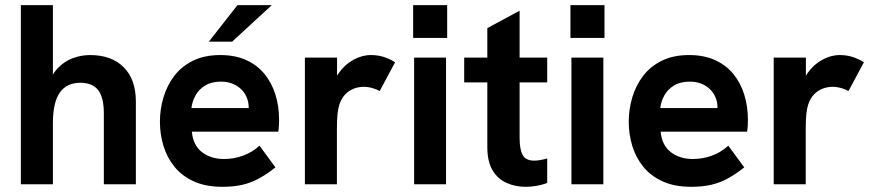

<svg xmlns="http://www.w3.org/2000/svg" viewBox="-20 -717 3395 747"><path d="M61.2 0V-697H185.8V-381.4L165.4 -378.2Q178.2 -423.4 203.8 -450.7Q229.4 -478 262.5 -490.4Q295.6 -502.8 330.2 -502.8Q414.2 -502.8 461.4 -455.3Q508.6 -407.8 508.6 -322V0H384V-276Q384 -337.8 361.9 -366.4Q339.8 -395 292.8 -395Q239.6 -395 212.7 -356.9Q185.8 -318.8 185.8 -236.4V0Z M845.2 9.8Q781.2 9.8 735 -10.9Q688.8 -31.6 659.4 -67.5Q630 -103.4 616.1 -148.9Q602.2 -194.4 602.2 -243.6Q602.2 -291.6 615.9 -337.8Q629.6 -384 657.7 -421.2Q685.8 -458.4 730.5 -480.6Q775.2 -502.8 837.2 -502.8Q894.8 -502.8 937.8 -483.3Q980.8 -463.8 1009.1 -429.2Q1037.4 -394.6 1051.6 -349Q1065.8 -303.4 1065.8 -251.2Q1065.8 -243.6 1065.3 -231.2Q1064.8 -218.8 1062.8 -204.8H726.4Q731.2 -152 765.7 -125.2Q800.2 -98.4 851.6 -98.4Q890.4 -98.4 926 -111.5Q961.6 -124.6 989.6 -150.2L1051.6 -65.8Q1017.4 -38.6 986.2 -21.9Q955 -5.2 921.5 2.3Q888 9.8 845.2 9.8ZM943.4 -267Q945.4 -275 946.5 -283Q947.6 -291 947.6 -298.4Q947.6 -319.4 940 -337.7Q932.4 -356 918.3 -369.8Q904.2 -383.6 884.4 -391.5Q864.6 -399.4 839.8 -399.4Q802.8 -399.4 778.1 -384.2Q753.4 -369 740.6 -345.6Q727.8 -322.2 724.8 -296.6H984.6ZM792.4 -554.8 903.8 -697H1037.4L883 -554.8Z M1166.2 0V-493H1291.4V-359.2L1271.8 -357.2Q1275.2 -400 1298.1 -432.8Q1321 -465.6 1354.7 -484.2Q1388.4 -502.8 1423 -502.8Q1447.8 -502.8 1470.3 -496.3Q1492.8 -489.8 1517.2 -474.8L1457.2 -362.8Q1446.4 -369.4 1429 -374.3Q1411.6 -379.2 1394.8 -379.2Q1375 -379.2 1356.3 -372Q1337.6 -364.8 1323.1 -349.7Q1308.6 -334.6 1300.4 -310.4Q1295.8 -296.4 1293.3 -274.5Q1290.8 -252.6 1290.8 -211.8V0Z M1591.2 0V-493H1715.4V0ZM1587.4 -569.4V-697H1719.8V-569.4Z M2024.6 9.8Q1985.4 9.8 1951.2 -5.2Q1917 -20.2 1896.5 -54.1Q1876 -88 1876 -144.6V-607.6L2001.6 -675.4V-179.2Q2001.6 -136.4 2013.4 -114.2Q2025.2 -92 2058.6 -92Q2068.6 -92 2081.4 -94.2Q2094.2 -96.4 2109 -100.4V-5Q2088.2 2.6 2067.2 6.2Q2046.2 9.8 2024.6 9.8ZM1786 -396.4V-493H2109V-396.4Z M2203.2 0V-493H2327.4V0ZM2199.4 -569.4V-697H2331.8V-569.4Z M2669.2 9.8Q2605.2 9.8 2559 -10.9Q2512.8 -31.6 2483.4 -67.5Q2454 -103.4 2440.1 -148.9Q2426.2 -194.4 2426.2 -243.6Q2426.2 -291.6 2439.9 -337.8Q2453.6 -384 2481.7 -421.2Q2509.8 -458.4 2554.5 -480.6Q2599.2 -502.8 2661.2 -502.8Q2718.8 -502.8 2761.8 -483.3Q2804.8 -463.8 2833.1 -429.2Q2861.4 -394.6 2875.6 -349Q2889.8 -303.4 2889.8 -251.2Q2889.8 -243.6 2889.3 -231.2Q2888.8 -218.8 2886.8 -204.8H2550.4Q2555.2 -152 2589.7 -125.2Q2624.2 -98.4 2675.6 -98.4Q2714.4 -98.4 2750 -111.5Q2785.6 -124.6 2813.6 -150.2L2875.6 -65.8Q2841.4 -38.6 2810.2 -21.9Q2779 -5.2 2745.5 2.3Q2712 9.8 2669.2 9.8ZM2767.4 -267Q2769.4 -275 2770.5 -283Q2771.6 -291 2771.6 -298.4Q2771.6 -319.4 2764 -337.7Q2756.4 -356 2742.3 -369.8Q2728.2 -383.6 2708.4 -391.5Q2688.6 -399.4 2663.8 -399.4Q2626.8 -399.4 2602.1 -384.2Q2577.4 -369 2564.6 -345.6Q2551.8 -322.2 2548.8 -296.6H2808.6Z M2990.2 0V-493H3115.4V-359.2L3095.8 -357.2Q3099.2 -400 3122.1 -432.8Q3145 -465.6 3178.7 -484.2Q3212.4 -502.8 3247 -502.8Q3271.8 -502.8 3294.3 -496.3Q3316.8 -489.8 3341.2 -474.8L3281.2 -362.8Q3270.4 -369.4 3253 -374.3Q3235.6 -379.2 3218.8 -379.2Q3199 -379.2 3180.3 -372Q3161.6 -364.8 3147.1 -349.7Q3132.6 -334.6 3124.4 -310.4Q3119.8 -296.4 3117.3 -274.5Q3114.8 -252.6 3114.8 -211.8V0Z"/></svg>

Font: Hanken Grotesk
Style: Regular
Weight: 400
Designer: Alfredo Marco Pradil
Foundry: Hanken Design Co.
Version: Version 3.013